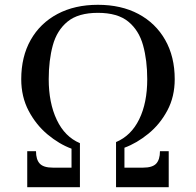

<svg xmlns="http://www.w3.org/2000/svg" viewBox="-20 -780 816 800"><path d="M130 -150Q130 -115 145.8 -98.2Q161.5 -81.5 200 -81.5H278V-160.5Q226.5 -179.5 178.2 -219.8Q130 -260 99.2 -318.5Q68.5 -377 68.5 -450Q68.5 -544 108 -613.8Q147.5 -683.5 219.5 -721.8Q291.5 -760 388 -760Q485 -760 556.8 -721.8Q628.5 -683.5 668.2 -613.8Q708 -544 708 -450Q708 -377 677.2 -319.5Q646.5 -262 598.2 -222.8Q550 -183.5 498.5 -164.5V-81.5H576.5Q615 -81.5 630.8 -98.2Q646.5 -115 646.5 -150H683V0H463.5V-188Q526.5 -214.5 560 -283Q593.5 -351.5 593.5 -450Q593.5 -528.5 576.2 -591Q559 -653.5 514.5 -690Q470 -726.5 388 -726.5Q306 -726.5 261.5 -690Q217 -653.5 200 -591Q183 -528.5 183 -450Q183 -351.5 216.5 -280.8Q250 -210 313 -183.5V0H93.5V-150Z"/></svg>

Font: Bodoni* 06pt
Style: Regular
Weight: 400
Version: Version 2.3